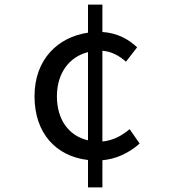

<svg xmlns="http://www.w3.org/2000/svg" viewBox="-20 -782 740 840"><path d="M591 -154 547 -217C516 -190 475 -167 428 -163V-560C467 -557 501 -539 531 -512L580 -575C544 -609 494 -638 428 -642V-762H365V-639C234 -620 131 -523 131 -361C131 -198 226 -98 365 -82V38H428V-81C488 -86 545 -113 591 -154ZM229 -361C229 -461 282 -533 365 -554V-168C280 -188 229 -259 229 -361Z"/></svg>

Font: Kawkab Mono Light
Style: Bold
Weight: 400
Monospace: yes
Designer: Abdullah Arif
Foundry: Abdullah Arif
Version: Version 1.000;PS 000.500;hotconv 1.0.88;makeotf.lib2.5.64775